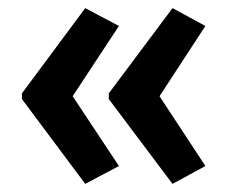

<svg xmlns="http://www.w3.org/2000/svg" viewBox="-20 -507 562 473"><path d="M34 -277 190 -487 273 -443 159 -270 273 -98 190 -54 34 -263ZM248 -277 405 -487 486 -443 373 -270 486 -98 405 -54 248 -263Z"/></svg>

Font: Noto Sans Gurmukhi Condensed SemiBold
Style: Regular
Weight: 600
Width: 3
Designer: Jelle Bosma - Monotype Design Team
Foundry: Monotype Imaging Inc.
Version: Version 2.004; ttfautohint (v1.8.4.7-5d5b)